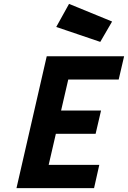

<svg xmlns="http://www.w3.org/2000/svg" viewBox="-20 -970 660 990"><path d="M270 -831C270 -831 497 -754 497 -754C497 -754 558 -859 558 -859C558 -859 336 -950 336 -950C336 -950 270 -831 270 -831ZM465 0C465 0 492 -120 492 -120C492 -120 231 -120 231 -120C231 -120 268 -280 268 -280C268 -280 473 -280 473 -280C473 -280 501 -400 501 -400C501 -400 295 -400 295 -400C295 -400 332 -560 332 -560C332 -560 592 -560 592 -560C592 -560 620 -680 620 -680C620 -680 221 -680 221 -680C221 -680 65 0 65 0C65 0 465 0 465 0Z"/></svg>

Font: My Font
Style: Bold Italic
Weight: 500
Version: Version 0.001